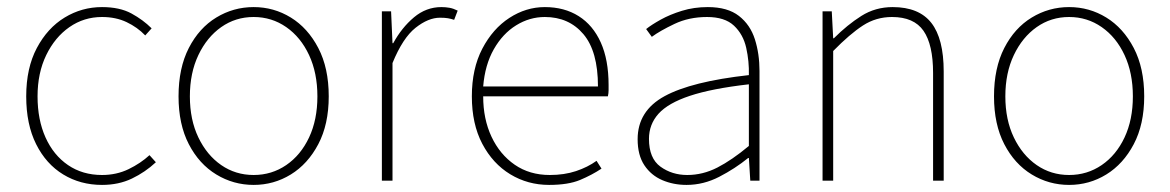

<svg xmlns="http://www.w3.org/2000/svg" viewBox="-20 -510 3304 542"><path d="M268 12Q207 12 158.5 -17.5Q110 -47 82 -103Q54 -159 54 -238Q54 -318 84 -374.5Q114 -431 162.5 -460.5Q211 -490 268 -490Q318 -490 351 -472Q384 -454 408 -430L390 -410Q368 -433 337.5 -447.5Q307 -462 268 -462Q217 -462 176 -433.5Q135 -405 110.5 -354.5Q86 -304 86 -238Q86 -172 108.5 -122Q131 -72 172 -44Q213 -16 268 -16Q309 -16 343 -32.5Q377 -49 402 -72L420 -52Q390 -24 352.5 -6Q315 12 268 12Z M696 12Q639 12 590.5 -17.5Q542 -47 513 -103Q484 -159 484 -238Q484 -318 513 -374.5Q542 -431 590.5 -460.5Q639 -490 696 -490Q753 -490 801 -460.5Q849 -431 878.5 -374.5Q908 -318 908 -238Q908 -159 878.5 -103Q849 -47 801 -17.5Q753 12 696 12ZM696 -16Q747 -16 788 -44Q829 -72 852.5 -122Q876 -172 876 -238Q876 -304 852.5 -354.5Q829 -405 788 -433.5Q747 -462 696 -462Q645 -462 604.5 -433.5Q564 -405 540 -354.5Q516 -304 516 -238Q516 -172 540 -122Q564 -72 604.5 -44Q645 -16 696 -16Z M1058 0V-478H1084L1088 -388H1090Q1114 -432 1148.5 -461Q1183 -490 1226 -490Q1238 -490 1249 -488Q1260 -486 1272 -480L1262 -454Q1253 -457 1244.5 -458.5Q1236 -460 1222 -460Q1189 -460 1153 -431.5Q1117 -403 1088 -332V0Z M1530 12Q1470 12 1420.5 -18Q1371 -48 1341.5 -104Q1312 -160 1312 -238Q1312 -316 1341.5 -372.5Q1371 -429 1418 -459.5Q1465 -490 1518 -490Q1573 -490 1613.5 -464.5Q1654 -439 1676 -390Q1698 -341 1698 -270Q1698 -263 1698 -255Q1698 -247 1696 -238H1344Q1344 -174 1367.5 -124Q1391 -74 1433 -45Q1475 -16 1532 -16Q1573 -16 1606 -27Q1639 -38 1664 -56L1678 -34Q1651 -16 1617.5 -2Q1584 12 1530 12ZM1344 -266H1668Q1668 -365 1627 -413.5Q1586 -462 1518 -462Q1475 -462 1437 -438.5Q1399 -415 1374 -371Q1349 -327 1344 -266Z M1918 12Q1881 12 1849.5 -1.5Q1818 -15 1799 -43.5Q1780 -72 1780 -117Q1780 -197 1856 -238.5Q1932 -280 2094 -298Q2095 -337 2086.5 -375Q2078 -413 2052 -437.5Q2026 -462 1976 -462Q1925 -462 1884 -442.5Q1843 -423 1820 -406L1804 -428Q1819 -440 1845 -454.5Q1871 -469 1905 -479.5Q1939 -490 1978 -490Q2034 -490 2066 -465Q2098 -440 2111 -399Q2124 -358 2124 -310V0H2098L2094 -64H2092Q2055 -34 2010.5 -11Q1966 12 1918 12ZM1920 -16Q1964 -16 2005 -37Q2046 -58 2094 -98V-272Q1989 -260 1927.5 -239.5Q1866 -219 1839 -189Q1812 -159 1812 -118Q1812 -63 1844.5 -39.5Q1877 -16 1920 -16Z M2302 0V-478H2328L2332 -402H2334Q2372 -440 2411.5 -465Q2451 -490 2500 -490Q2574 -490 2609 -445.5Q2644 -401 2644 -308V0H2614V-304Q2614 -384 2587 -423Q2560 -462 2498 -462Q2453 -462 2416 -438Q2379 -414 2332 -366V0Z M2998 12Q2941 12 2892.5 -17.5Q2844 -47 2815 -103Q2786 -159 2786 -238Q2786 -318 2815 -374.5Q2844 -431 2892.5 -460.5Q2941 -490 2998 -490Q3055 -490 3103 -460.5Q3151 -431 3180.5 -374.5Q3210 -318 3210 -238Q3210 -159 3180.5 -103Q3151 -47 3103 -17.5Q3055 12 2998 12ZM2998 -16Q3049 -16 3090 -44Q3131 -72 3154.5 -122Q3178 -172 3178 -238Q3178 -304 3154.5 -354.5Q3131 -405 3090 -433.5Q3049 -462 2998 -462Q2947 -462 2906.5 -433.5Q2866 -405 2842 -354.5Q2818 -304 2818 -238Q2818 -172 2842 -122Q2866 -72 2906.5 -44Q2947 -16 2998 -16Z"/></svg>

Font: Source Sans Variable
Style: Regular
Weight: 200
Designer: Paul D. Hunt
Foundry: Adobe Systems Incorporated
Version: Version 3.006;hotconv 1.0.111;makeotfexe 2.5.65597